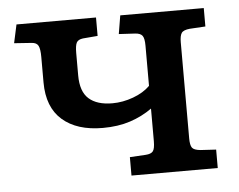

<svg xmlns="http://www.w3.org/2000/svg" viewBox="-43 -572 777 623"><g transform="rotate(-5 345.5 -260.5)"><path d="M361 0V-60L413 -63Q430 -64 436.5 -72Q443 -80 443 -105V-211Q411 -188 371.5 -175Q332 -162 282 -162Q198 -162 150.5 -203.5Q103 -245 103 -326V-409Q103 -435 97.5 -445.5Q92 -456 76 -457L19 -461L32 -521H291V-461L243 -457Q227 -455 222 -445.5Q217 -436 217 -412V-339Q217 -286 243.5 -262.5Q270 -239 320 -239Q354 -239 388 -251.5Q422 -264 443 -285V-416Q443 -440 436.5 -448.5Q430 -457 413 -458L360 -461L370 -521H642V-461L591 -458Q570 -456 564 -447Q558 -438 558 -417V-104Q558 -82 564 -73.5Q570 -65 591 -63L642 -60V0Z"/></g></svg>

Font: Literata 7pt Medium
Style: Regular
Weight: 500
Designer: Latin by Veronika Burian and Jose Scaglione. Greek by Irene Vlachou. Cyrillic by Vera Evstafieva.
Foundry: TypeTogether
Version: Version 3.002